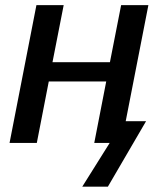

<svg xmlns="http://www.w3.org/2000/svg" viewBox="-20 -548 608 736"><path d="M540 -83.5 393.6 167.5H295.4L400.4 0H341.3L387.2 -235.8H167L121.1 0H16.6L119.6 -528.3H224.1L181.2 -309.6H401.4L444.3 -528.3H548.8L461.9 -83.5Z"/></svg>

Font: Arimo Medium
Style: Italic
Weight: 500
Italic angle: -12°
Designer: Steve Matteson
Foundry: Monotype Imaging Inc.
Version: Version 1.33